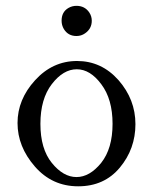

<svg xmlns="http://www.w3.org/2000/svg" viewBox="-20 -637 526 668"><path d="M41 0ZM299.3 -564.9Q299.3 -537.1 275.9 -521Q262.7 -511.7 246.1 -511.7Q216.8 -511.7 202.1 -536.1Q194.3 -549.3 194.3 -564.9Q194.3 -595.7 218.3 -609.4Q231 -616.7 246.1 -616.7Q274.9 -616.7 290.5 -593.8Q299.3 -580.6 299.3 -564.9ZM41 -209Q41 -291 102.1 -357.9Q163.1 -424.8 248 -424.8Q333 -424.8 392.1 -358.4Q451.2 -291 451.2 -205.1Q451.2 -119.1 397 -54Q342.8 11.2 252 11.2Q161.1 11.2 101.1 -57.9Q41 -127 41 -209ZM120.6 -206.1Q120.6 -119.1 160.4 -70.1Q200.2 -21 246.1 -21Q292 -21 332 -70.3Q371.6 -120.1 371.6 -206.1Q371.6 -292 332.5 -343.8Q293.9 -396 247.1 -396Q200.2 -396 160.4 -344.5Q120.6 -293 120.6 -206.1Z"/></svg>

Font: Junicode
Style: Regular
Weight: 400
Designer: Peter S. Baker
Foundry: Briery Creek Software
Version: Version 0.7.2